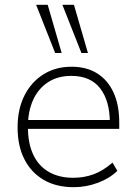

<svg xmlns="http://www.w3.org/2000/svg" viewBox="-20 -769 563 797"><path d="M286 8Q214 8 162 -22Q110 -52 81.5 -107.5Q53 -163 53 -240Q53 -316 81.5 -372.5Q110 -429 160.5 -460.5Q211 -492 277 -492Q340 -492 384 -464Q428 -436 451.5 -384.5Q475 -333 475 -260V-234H80V-271H453L436 -259Q436 -350 396 -402Q356 -454 276 -454Q218 -454 177.5 -426.5Q137 -399 116.5 -352Q96 -305 96 -245V-240Q96 -174 118 -127Q140 -80 182.5 -55.5Q225 -31 284 -31Q329 -31 368.5 -45.5Q408 -60 447 -94L467 -60Q436 -29 387 -10.5Q338 8 286 8ZM318 -549 239 -749H287L345 -549ZM209 -549 130 -749H178L236 -549Z"/></svg>

Font: Nunito Sans 12pt ExtraLight
Style: Regular
Weight: 200
Version: Version 3.101;gftools[0.9.27]